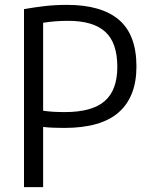

<svg xmlns="http://www.w3.org/2000/svg" viewBox="-20 -768 622 788"><path d="M78.5 0V-730.5Q120 -738 163.5 -743Q207 -748 255 -748Q396 -748 468 -686.8Q540 -625.5 540 -495Q540 -371.5 467.5 -307.2Q395 -243 244 -243Q220.5 -243 199.8 -243.8Q179 -244.5 157 -247V0ZM246.5 -308Q358 -308 409.8 -353.2Q461.5 -398.5 461.5 -493.5Q461.5 -592.5 412 -637.5Q362.5 -682.5 260 -682.5Q231.5 -682.5 206.2 -680.5Q181 -678.5 157 -674.5V-313.5Q178.5 -310.5 200.2 -309.2Q222 -308 246.5 -308Z"/></svg>

Font: Encode Sans SemiCondensed SemiCondensed
Style: Regular
Weight: 400
Width: 4
Designer: Multiple Designers
Foundry: Impallari Type
Version: Version 3.000; ttfautohint (v1.8.3) -l 8 -r 50 -G 200 -x 14 